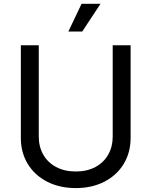

<svg xmlns="http://www.w3.org/2000/svg" viewBox="-20 -962 784 994"><path d="M87.9 -247.6V-727.5H180.7V-254.9Q180.7 -202.6 203.9 -161.6Q227.1 -120.6 270.5 -97.4Q314 -74.2 372.6 -74.2Q430.7 -74.2 473.9 -97.4Q517.1 -120.6 540.3 -161.6Q563.5 -202.6 563.5 -254.9V-727.5H656.2V-247.6Q656.2 -172.9 620.8 -114Q585.4 -55.2 521 -21.7Q456.5 11.7 372.6 11.7Q288.1 11.7 223.4 -21.7Q158.7 -55.2 123.3 -114Q87.9 -172.9 87.9 -247.6ZM402.3 -942.4H500.5L405.8 -798.8H334Z"/></svg>

Font: Raveo Variable
Style: Regular
Weight: 400
Designer: Jakub Foglar, Rasmus Andersson (Inter)
Foundry: Jakubfoglar.com
Version: Version 1.000;Glyphs 3.2.3 (3260)